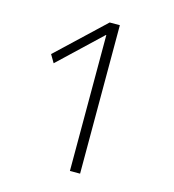

<svg xmlns="http://www.w3.org/2000/svg" viewBox="-109 -821 827 912"><g transform="rotate(15 305.0 -365.0)"><path d="M318 0V-668H316L111 -474L88 -513L318 -730H368V0Z"/></g></svg>

Font: Mplus 1p Light
Style: Regular
Weight: 300
Version: Version 1.061